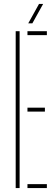

<svg xmlns="http://www.w3.org/2000/svg" viewBox="-20 -959 284 979"><path d="M60 0V-800H80V0ZM120 0V-20H219V0ZM120 -390V-410H209V-390ZM120 -780V-800H219V-780ZM124 -840 179 -939H200L145 -840Z"/></svg>

Font: Big Shoulders Stencil Thin
Style: Regular
Weight: 100
Designer: Patric King
Foundry: XO Type Co
Version: Version 2.001